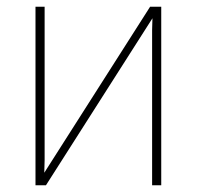

<svg xmlns="http://www.w3.org/2000/svg" viewBox="-20 -548 582 568"><path d="M112 -528H85V0H116L431 -494Q430 -472 430 -459.5Q430 -447 430 -426V0H457V-528H424L111 -37Q112 -60 112 -74.5Q112 -89 112 -114Z"/></svg>

Font: Noto Sans Display Thin
Style: Regular
Weight: 250
Designer: Monotype Design Team
Foundry: Monotype Imaging Inc.
Version: Version 1.900